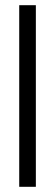

<svg xmlns="http://www.w3.org/2000/svg" viewBox="-20 -719 213 739"><path d="M54 -699V0H118V-699Z"/></svg>

Font: Moniqa Display
Style: Regular
Weight: 400
Designer: Rajesh Rajput
Foundry: Rajesh Rajput
Version: Version 1.000